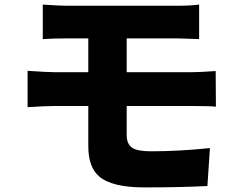

<svg xmlns="http://www.w3.org/2000/svg" viewBox="-20 -769 1040 835"><path d="M531 -182Q531 -141 557 -125Q580 -111 638 -111Q758 -111 893 -125L882 40Q766 46 608 46Q466 46 411 -2Q364 -42 364 -134V-308H218Q180 -308 100 -303V-461Q187 -455 218 -455H364V-602H267Q213 -602 166 -599V-749Q244 -744 267 -744H752Q806 -744 846 -749V-599Q765 -602 752 -602H531V-455H813Q848 -455 918 -460L919 -305Q897 -308 817 -308H531Z"/></svg>

Font: KaiGen Gothic KR Heavy
Style: Heavy
Weight: 900
Designer: Ryoko NISHIZUKA  (kana & ideographs); Paul D. Hunt (Latin, Greek & Cyrillic); Wenlong ZHANG  (bopomofo); Sandoll Communi
Foundry: Adobe Systems Incorporated
Version: Version 1.002 March 28, 2018